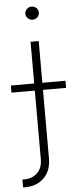

<svg xmlns="http://www.w3.org/2000/svg" viewBox="-91 -760 408 997"><g transform="rotate(-5 113.5 -262.0)"><path d="M92.3 -545.9H134.8V65.9Q134.8 129.9 96.9 167Q59.1 204.1 -0.5 204.1H-12.2V163.1H-1Q39.1 163.1 65.7 137.5Q92.3 111.8 92.3 65.9ZM-29.3 -291.5V-328.6H255.4V-291.5ZM113.3 -659.2Q99.1 -659.2 88.6 -669.2Q78.1 -679.2 78.1 -693.4Q78.1 -707.5 88.6 -717.5Q99.1 -727.5 113.3 -727.5Q127.9 -727.5 138.2 -717.5Q148.4 -707.5 148.4 -693.4Q148.4 -679.2 138.2 -669.2Q127.9 -659.2 113.3 -659.2Z"/></g></svg>

Font: Inter Extra Light
Style: Regular
Weight: 200
Designer: Rasmus Andersson
Foundry: rsms
Version: Version 4.000;git-3c8e0fc